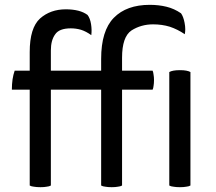

<svg xmlns="http://www.w3.org/2000/svg" viewBox="-20 -776 896 798"><path d="M41 -482.4Q35.2 -465.8 32.2 -446.3Q29.3 -425.8 29.3 -403.3Q53.7 -403.3 103.5 -403.3Q103.5 -303.7 103.5 -4.9Q110.4 -1 121.1 0Q131.8 2 148.4 2Q164.1 2 173.8 0Q184.6 -1 191.4 -4.9Q191.4 -137.7 191.4 -403.3Q243.2 -403.3 400.4 -403.3Q400.4 -303.7 400.4 -4.9Q407.2 -1 418 0Q428.7 2 444.3 2Q460 2 469.7 0Q480.5 -1 487.3 -4.9Q487.3 -137.7 487.3 -403.3Q518.6 -403.3 614.3 -403.3Q617.2 -409.2 618.2 -418.9Q620.1 -429.7 620.1 -443.4Q620.1 -456.1 618.2 -465.8Q617.2 -475.6 614.3 -482.4Q571.3 -482.4 487.3 -482.4Q487.3 -495.1 487.3 -536.1Q487.3 -623 526.4 -649.4Q566.4 -674.8 616.2 -674.8Q653.3 -674.8 685.5 -665Q717.8 -654.3 748 -633.8Q750 -643.6 750 -654.3Q750 -667 747.1 -681.6Q742.2 -707 732.4 -720.7Q704.1 -740.2 671.9 -748Q639.6 -755.9 602.5 -755.9Q505.9 -755.9 453.1 -702.1Q400.4 -648.4 400.4 -531.2Q400.4 -514.6 400.4 -482.4Q347.7 -482.4 191.4 -482.4Q191.4 -502.9 191.4 -566.4Q191.4 -608.4 209 -632.8Q225.6 -658.2 274.4 -658.2Q295.9 -658.2 316.4 -652.3Q337.9 -645.5 359.4 -629.9Q362.3 -651.4 358.4 -675.8Q354.5 -700.2 343.8 -713.9Q328.1 -725.6 305.7 -731.4Q282.2 -737.3 253.9 -737.3Q189.5 -737.3 146.5 -699.2Q103.5 -660.2 103.5 -559.6Q103.5 -534.2 103.5 -482.4Q87.9 -482.4 41 -482.4ZM683.6 -4.9Q690.4 -1 701.2 0Q711.9 2 727.5 2Q744.1 2 753.9 0Q764.6 -1 771.5 -4.9Q771.5 -162.1 771.5 -476.6Q764.6 -480.5 753.9 -482.4Q744.1 -484.4 727.5 -484.4Q711.9 -484.4 701.2 -482.4Q690.4 -480.5 683.6 -476.6Q683.6 -319.3 683.6 -4.9Z"/></svg>

Font: cl
Style: Regular
Weight: 400
Designer: Mitja Miklavcic
Version: Version 1.0